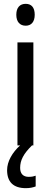

<svg xmlns="http://www.w3.org/2000/svg" viewBox="-20 -758 265 1001"><path d="M114 -738C84 -738 65 -719 65 -681C65 -644 84 -624 114 -624C143 -624 161 -644 161 -681C161 -719 144 -738 114 -738ZM85 117C85 78 102 44 147 0H154V-537H71V0H85C45 36 17 83 17 129C17 190 49 223 115 223C136 223 153 219 166 214V158C158 161 147 164 130 164C101 164 85 148 85 117Z"/></svg>

Font: Noto Sans Myanmar UI Condensed
Style: Regular
Weight: 400
Width: 3
Designer: Monotype Design Team
Foundry: Monotype Imaging Inc.
Version: Version 2.103